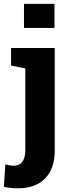

<svg xmlns="http://www.w3.org/2000/svg" viewBox="-37 -782 360 1015"><path d="M58.6 213.4Q17.1 213.4 -16.6 205.6L-8.8 87.4Q2.4 90.3 13.4 92Q24.4 93.8 38.6 93.8Q66.4 93.8 81.5 72.5Q96.7 51.3 96.7 12.7V-420.4L21.5 -435.5V-528.3H252.4V12.7Q252.4 109.4 201.4 161.4Q150.4 213.4 58.6 213.4ZM89.8 -634.3V-761.7H251V-634.3Z"/></svg>

Font: Roboto Slab ExtraBold
Style: Regular
Weight: 800
Designer: Google
Version: Version 2.001; ttfautohint (v1.8.3)